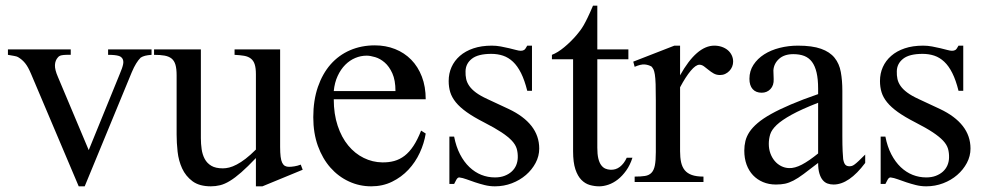

<svg xmlns="http://www.w3.org/2000/svg" viewBox="-20 -638 3458 673"><path d="M511.2 -445.8V-464.8H358.9V-445.8Q372.6 -445.8 381.6 -444.8Q390.6 -443.8 396 -442.1Q401.4 -440.4 404.1 -438.2Q406.7 -436 408.2 -434.1Q414.1 -425.8 411.6 -413.1Q409.2 -400.4 399.9 -378.9L291 -111.8L183.1 -368.2Q171.9 -393.6 172.6 -409.9Q173.3 -426.3 183.1 -437Q187.5 -442.4 195.3 -444.1Q203.1 -445.8 212.9 -445.8H228V-464.8H7.8V-445.8Q21.5 -443.4 30 -441.9Q38.6 -440.4 43 -438Q50.3 -433.6 56.4 -428.5Q62.5 -423.3 67.9 -416.7Q73.2 -410.2 78.4 -400.9Q83.5 -391.6 88.9 -378.9L255.9 15.1H276.9L441.9 -384.8Q449.7 -403.3 457.3 -415.5Q464.8 -427.7 473.1 -436Q480 -440.4 488.8 -442.6Q497.6 -444.8 511.2 -445.8Z M1041 -43 1034.2 -61Q1022.9 -56.6 1011.7 -54.9Q1000.5 -53.2 993.2 -53.2Q984.9 -53.2 979 -56.4Q973.1 -59.6 969.2 -67.4Q965.3 -75.2 963.6 -88.9Q961.9 -102.5 961.9 -123V-464.8H802.2V-445.8Q821.8 -444.8 835.9 -442.4Q850.1 -439.9 859.4 -432.6Q868.7 -425.3 872.8 -412.4Q877 -399.4 877 -377.9V-113.8Q857.4 -94.2 840.8 -81.5Q824.2 -68.8 809.8 -61.3Q795.4 -53.7 783.4 -50.8Q771.5 -47.9 761.2 -47.9Q735.8 -47.9 720.7 -56.9Q705.6 -65.9 697.5 -81.1Q689.5 -96.2 686.8 -115Q684.1 -133.8 684.1 -153.8V-464.8H520V-445.8Q542 -445.8 556.9 -443.1Q571.8 -440.4 581.3 -432.9Q590.8 -425.3 595 -411.1Q599.1 -397 599.1 -374V-166Q599.1 -138.2 602.5 -106.4Q606 -74.7 618.4 -47.6Q630.9 -20.5 654.8 -2.7Q678.7 15.1 719.2 15.1Q735.8 15.1 751.7 11.2Q767.6 7.3 785.6 -3.7Q803.7 -14.6 825.7 -33.9Q847.7 -53.2 877 -84V15.1H899.9Z M1472.2 -169.9 1456.1 -180.2Q1443.4 -147.9 1429.2 -126.5Q1415 -105 1398.2 -92Q1381.3 -79.1 1361.8 -73.7Q1342.3 -68.4 1319.8 -68.8Q1285.6 -69.3 1254.9 -84.5Q1224.1 -99.6 1200.7 -127.9Q1177.2 -156.2 1163.6 -197.3Q1149.9 -238.3 1149.9 -290H1472.2Q1472.2 -334.5 1458.7 -369.4Q1445.3 -404.3 1421.4 -428.7Q1397.5 -453.1 1364.7 -466.1Q1332 -479 1293.9 -479Q1246.6 -479 1207 -461.9Q1167.5 -444.8 1138.9 -412.4Q1110.4 -379.9 1094.2 -333Q1078.1 -286.1 1078.1 -227.1Q1078.1 -171.4 1094.2 -126.7Q1110.4 -82 1138.2 -50.5Q1166 -19 1202.9 -2Q1239.7 15.1 1281.2 15.1Q1321.3 15.1 1354.2 -1Q1387.2 -17.1 1411.6 -43.2Q1436 -69.3 1451.4 -102.5Q1466.8 -135.7 1472.2 -169.9ZM1366.2 -318.8H1149.9Q1152.8 -348.6 1163.6 -371.8Q1174.3 -395 1190.2 -410.9Q1206.1 -426.8 1225.3 -434.8Q1244.6 -442.9 1265.1 -442.9Q1277.8 -442.9 1295.2 -437.7Q1312.5 -432.6 1328.4 -418.9Q1344.2 -405.3 1355.2 -381.1Q1366.2 -356.9 1366.2 -318.8Z M1870.1 -117.2Q1870.1 -161.6 1843 -196.3Q1815.9 -231 1763.2 -255.9L1688 -291Q1663.6 -302.2 1648.4 -313.5Q1633.3 -324.7 1625 -336.7Q1616.7 -348.6 1614 -361.3Q1611.3 -374 1611.8 -388.2Q1612.3 -415 1634 -432.1Q1655.8 -449.2 1702.1 -449.2Q1724.1 -449.2 1743.2 -442.9Q1762.2 -436.5 1778.1 -421.6Q1793.9 -406.7 1806.4 -381.8Q1818.8 -356.9 1828.1 -319.8H1844.7V-478H1828.1Q1821.8 -465.8 1817.1 -462.9Q1812.5 -460 1805.2 -460Q1799.3 -460 1788.6 -462.9Q1777.8 -465.8 1764.4 -469Q1751 -472.2 1735.4 -475.1Q1719.7 -478 1704.1 -478Q1667.5 -478 1639.4 -468.5Q1611.3 -459 1592 -442.1Q1572.8 -425.3 1562.7 -402.8Q1552.7 -380.4 1552.7 -354Q1552.7 -332.5 1558.3 -314.5Q1564 -296.4 1577.9 -279.3Q1591.8 -262.2 1615.7 -245.1Q1639.6 -228 1676.8 -209Q1714.8 -189.5 1738 -174.1Q1761.2 -158.7 1774.2 -144.8Q1787.1 -130.9 1791.3 -116.5Q1795.4 -102.1 1794.9 -85Q1794.4 -70.8 1789.1 -58.3Q1783.7 -45.9 1773.4 -36.6Q1763.2 -27.3 1748.5 -21.7Q1733.9 -16.1 1714.8 -16.1Q1689.9 -16.1 1667.2 -25.1Q1644.5 -34.2 1625.5 -52.2Q1606.4 -70.3 1592.5 -97.2Q1578.6 -124 1571.8 -159.2H1555.2V6.8H1571.8Q1575.2 0 1579.6 -8.1Q1584 -16.1 1589.8 -16.1Q1601.6 -14.6 1615.5 -9.5Q1629.4 -4.4 1645.3 1Q1661.1 6.3 1678.7 10.7Q1696.3 15.1 1714.8 15.1Q1746.1 15.1 1774.2 4.4Q1802.2 -6.3 1823.5 -24.7Q1844.7 -43 1857.4 -66.9Q1870.1 -90.8 1870.1 -117.2Z M2196.8 -85H2176.8Q2167.5 -64.5 2152.8 -53.2Q2138.2 -42 2119.6 -43Q2109.9 -43.5 2101.6 -47.1Q2093.3 -50.8 2086.9 -59.6Q2080.6 -68.4 2077.1 -83Q2073.7 -97.7 2073.7 -120.1V-430.2H2182.6V-464.8H2073.7V-618.2H2058.6Q2047.9 -592.8 2040 -576.7Q2032.2 -560.5 2025.9 -549.6Q2019.5 -538.6 2013.7 -531Q2007.8 -523.4 2001 -515.1Q1981 -491.7 1958 -472.7Q1935.1 -453.6 1914.6 -445.8V-430.2H1988.8V-107.9Q1988.8 -68.8 1996.8 -44.7Q2004.9 -20.5 2018.1 -7.3Q2031.2 5.9 2047.6 10.5Q2064 15.1 2080.6 15.1Q2095.7 15.1 2112.8 9.3Q2129.9 3.4 2145.8 -9Q2161.6 -21.5 2175 -40.3Q2188.5 -59.1 2196.8 -85Z M2549.8 -421.9Q2549.8 -434.1 2544.7 -444.6Q2539.6 -455.1 2530.8 -462.4Q2522 -469.7 2509.8 -473.9Q2497.6 -478 2483.9 -478Q2421.9 -478 2363.8 -374V-478H2343.8L2199.7 -421.9L2204.6 -403.8Q2226.1 -413.1 2239.3 -412.1Q2252.4 -411.1 2263.7 -404.8Q2268.1 -399.9 2270.8 -394.3Q2273.4 -388.7 2275.4 -376.7Q2277.3 -364.7 2278.1 -343.3Q2278.8 -321.8 2278.8 -285.2V-105Q2278.8 -75.2 2275.4 -58.1Q2272 -41 2263.4 -32.2Q2254.9 -23.4 2240.7 -21.2Q2226.6 -19 2204.6 -19V0H2445.8V-19Q2420.9 -19 2405 -24.7Q2389.2 -30.3 2380.1 -41.5Q2371.1 -52.7 2367.4 -69.3Q2363.8 -85.9 2363.8 -107.9V-332Q2383.3 -368.7 2401.1 -389.9Q2418.9 -411.1 2431.6 -411.1Q2439.9 -411.1 2447.5 -405.5Q2455.1 -399.9 2463.4 -393.1Q2471.7 -386.2 2481.4 -380.6Q2491.2 -375 2503.9 -375Q2513.7 -375 2522 -378.9Q2530.3 -382.8 2536.6 -389.4Q2543 -396 2546.4 -404.5Q2549.8 -413.1 2549.8 -421.9Z M3012.7 -66.9V-96.2Q2998.5 -82 2990 -74Q2981.4 -65.9 2975.8 -61.8Q2970.2 -57.6 2966.1 -56.4Q2961.9 -55.2 2957.5 -55.2Q2947.8 -55.2 2942.9 -60.8Q2938 -66.4 2935.5 -80.1Q2934.6 -87.4 2933.6 -108.2Q2932.6 -128.9 2932.6 -161.1V-319.8Q2932.6 -356.4 2927.2 -385.7Q2921.9 -415 2905.3 -435.5Q2888.7 -456.1 2857.9 -467Q2827.1 -478 2776.9 -478Q2743.7 -478 2712.9 -470.2Q2682.1 -462.4 2658.7 -447.5Q2635.3 -432.6 2621.1 -410.9Q2606.9 -389.2 2606.9 -361.8Q2606.9 -338.4 2618.2 -325.7Q2629.4 -313 2649.9 -313Q2668.5 -313 2680.7 -325.9Q2692.9 -338.9 2691.9 -360.8L2690.9 -391.1Q2692.4 -415 2710.7 -431.6Q2729 -448.2 2760.7 -448.2Q2782.7 -448.2 2799.1 -441.9Q2815.4 -435.5 2826.2 -421.1Q2836.9 -406.7 2842.3 -383.5Q2847.7 -360.4 2847.7 -327.1V-308.1Q2792.5 -289.1 2752 -271.7Q2711.4 -254.4 2682.6 -238.3Q2653.8 -222.2 2635.5 -206.5Q2617.2 -190.9 2606.9 -175.3Q2596.7 -159.7 2592.8 -143.6Q2588.9 -127.4 2588.9 -109.9Q2588.9 -83 2596.9 -61Q2605 -39.1 2619.6 -23.7Q2634.3 -8.3 2654.5 0.2Q2674.8 8.8 2699.7 8.8Q2717.8 8.8 2731.7 5.9Q2745.6 2.9 2761.2 -5.1Q2776.9 -13.2 2796.9 -28.1Q2816.9 -43 2847.7 -66.9Q2847.7 -44.9 2852.1 -30.3Q2856.4 -15.6 2863.8 -6.8Q2871.1 2 2880.9 5.4Q2890.6 8.8 2901.9 8.8Q2956.1 8.8 3012.7 -66.9ZM2847.7 -100.1Q2815.9 -74.2 2790.8 -61Q2765.6 -47.9 2745.6 -48.8Q2731 -49.3 2718 -55.9Q2705.1 -62.5 2695.6 -73.7Q2686 -85 2680.4 -100.3Q2674.8 -115.7 2674.8 -133.8Q2674.8 -150.9 2679.7 -167Q2684.6 -183.1 2702.4 -200Q2720.2 -216.8 2754.6 -235.8Q2789.1 -254.9 2847.7 -277.8Z M3381.8 -117.2Q3381.8 -161.6 3354.7 -196.3Q3327.6 -231 3274.9 -255.9L3199.7 -291Q3175.3 -302.2 3160.2 -313.5Q3145 -324.7 3136.7 -336.7Q3128.4 -348.6 3125.7 -361.3Q3123 -374 3123.5 -388.2Q3124 -415 3145.8 -432.1Q3167.5 -449.2 3213.9 -449.2Q3235.8 -449.2 3254.9 -442.9Q3273.9 -436.5 3289.8 -421.6Q3305.7 -406.7 3318.1 -381.8Q3330.6 -356.9 3339.8 -319.8H3356.4V-478H3339.8Q3333.5 -465.8 3328.9 -462.9Q3324.2 -460 3316.9 -460Q3311 -460 3300.3 -462.9Q3289.6 -465.8 3276.1 -469Q3262.7 -472.2 3247.1 -475.1Q3231.4 -478 3215.8 -478Q3179.2 -478 3151.1 -468.5Q3123 -459 3103.8 -442.1Q3084.5 -425.3 3074.5 -402.8Q3064.5 -380.4 3064.5 -354Q3064.5 -332.5 3070.1 -314.5Q3075.7 -296.4 3089.6 -279.3Q3103.5 -262.2 3127.4 -245.1Q3151.4 -228 3188.5 -209Q3226.6 -189.5 3249.8 -174.1Q3272.9 -158.7 3285.9 -144.8Q3298.8 -130.9 3303 -116.5Q3307.1 -102.1 3306.6 -85Q3306.2 -70.8 3300.8 -58.3Q3295.4 -45.9 3285.2 -36.6Q3274.9 -27.3 3260.3 -21.7Q3245.6 -16.1 3226.6 -16.1Q3201.7 -16.1 3179 -25.1Q3156.2 -34.2 3137.2 -52.2Q3118.2 -70.3 3104.2 -97.2Q3090.3 -124 3083.5 -159.2H3066.9V6.8H3083.5Q3086.9 0 3091.3 -8.1Q3095.7 -16.1 3101.6 -16.1Q3113.3 -14.6 3127.2 -9.5Q3141.1 -4.4 3157 1Q3172.9 6.3 3190.4 10.7Q3208 15.1 3226.6 15.1Q3257.8 15.1 3285.9 4.4Q3314 -6.3 3335.2 -24.7Q3356.4 -43 3369.1 -66.9Q3381.8 -90.8 3381.8 -117.2Z"/></svg>

Font: Galatia SIL
Style: Regular
Weight: 400
Designer: Development by SIL's NRSI team
Version: Version 2.1